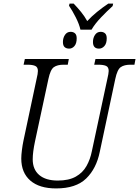

<svg xmlns="http://www.w3.org/2000/svg" viewBox="-20 -1044 778 1074"><path d="M430 -878Q423 -909 404 -946.5Q385 -984 366 -1012L369 -1024H392Q415 -1000 434 -976.5Q453 -953 468 -926Q494 -954 523 -977.5Q552 -1001 586 -1024H613L610 -1010Q581 -984 546 -947.5Q511 -911 492 -878ZM367 -772Q351 -772 341.5 -780.5Q332 -789 332 -809Q332 -832 343.5 -849Q355 -866 375 -866Q390 -866 399.5 -857.5Q409 -849 409 -830Q409 -801 396.5 -786.5Q384 -772 367 -772ZM534 -772Q500 -772 500 -809Q500 -832 511.5 -849Q523 -866 543 -866Q558 -866 567.5 -857.5Q577 -849 577 -830Q577 -801 564 -786.5Q551 -772 534 -772ZM294 10Q200 10 149.5 -34Q99 -78 99 -157Q99 -176 102.5 -204Q106 -232 111 -256L185 -604Q192 -632 192 -647Q192 -669 176.5 -675.5Q161 -682 135 -682H112L119 -714H365L359 -682H335Q301 -682 281.5 -668.5Q262 -655 251 -603L176 -254Q163 -193 163 -153Q163 -96 199.5 -65Q236 -34 303 -34Q365 -34 404 -56Q443 -78 464 -115.5Q485 -153 494 -199L581 -605Q584 -618 586 -629Q588 -640 588 -647Q588 -669 573 -675.5Q558 -682 530 -682H507L514 -714H738L732 -682H709Q675 -682 655.5 -668.5Q636 -655 625 -603L538 -194Q519 -101 462 -45.5Q405 10 294 10Z"/></svg>

Font: Noto Serif SemiCondensed Light
Style: Italic
Weight: 300
Width: 4
Italic angle: -12°
Designer: Monotype Design Team
Foundry: Monotype Imaging Inc.
Version: Version 2.013; ttfautohint (v1.8.4.7-5d5b)